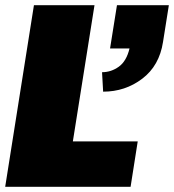

<svg xmlns="http://www.w3.org/2000/svg" viewBox="-20 -720 671 740"><path d="M373.3 -441.7Q408.3 -441.7 437.9 -462.9Q467.5 -484.2 479.2 -533.3H404.2L430.8 -700H630.8L608.3 -558.3Q594.2 -466.7 528.3 -416.7Q462.5 -366.7 377.5 -366.7ZM0 0 110.8 -700H344.2L260.8 -175H510.8L483.3 0Z"/></svg>

Font: BoonTook
Style: Italic
Weight: 400
Italic angle: -9°
Designer: Sungsit Sawaiwan
Foundry: FontUni
Version: Version 3.0